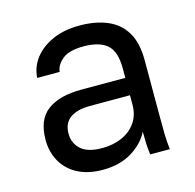

<svg xmlns="http://www.w3.org/2000/svg" viewBox="-86 -628 737 726"><g transform="rotate(-15 282.5 -265.0)"><path d="M231 10Q173 10 132.5 -11.5Q92 -33 71 -70.5Q50 -108 50 -155Q50 -234 96.5 -269Q143 -304 230 -304H402V-340Q402 -408 371.5 -434Q341 -460 280 -460Q223 -460 197 -438.5Q171 -417 168 -390H80Q83 -433 109 -466.5Q135 -500 180 -520Q225 -540 285 -540Q348 -540 394 -520.5Q440 -501 465 -459.5Q490 -418 490 -350V-135Q490 -93 490.5 -61.5Q491 -30 495 0H418Q415 -23 414 -43.5Q413 -64 413 -90Q392 -48 345 -19Q298 10 231 10ZM250 -70Q292 -70 326.5 -85Q361 -100 381.5 -129Q402 -158 402 -200V-236H245Q196 -236 168 -216.5Q140 -197 140 -155Q140 -118 166.5 -94Q193 -70 250 -70Z"/></g></svg>

Font: Golos Text
Style: Regular
Weight: 400
Designer: A.Korolkova, Vitaly Kuzmin
Foundry: ParaType Ltd
Version: Version 2.004